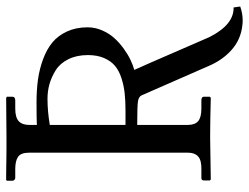

<svg xmlns="http://www.w3.org/2000/svg" viewBox="-110 -576 789 608"><g transform="rotate(-90 284.0 -271.5)"><path d="M414.1 -387.2Q414.1 -422.9 400.9 -449.2Q387.7 -475.6 366.2 -489Q344.7 -502.4 322.3 -508.8Q299.8 -515.1 275.9 -515.1Q235.8 -515.1 192.9 -507.8V-268.1H238.8Q270 -268.1 293.9 -270.8Q317.9 -273.4 341.3 -281Q364.7 -288.6 380.1 -301.5Q395.5 -314.5 404.8 -336.2Q414.1 -357.9 414.1 -387.2ZM502 -388.2Q502 -364.3 492.4 -342.3Q482.9 -320.3 468.3 -304Q453.6 -287.6 435.1 -274.2Q416.5 -260.7 399.7 -252.7Q382.8 -244.6 367.2 -240.2Q387.2 -195.8 422.6 -113.8Q458 -31.7 471.2 -2Q510.7 75.7 564.9 74.2L567.9 95.2Q545.4 103 523.9 103Q514.6 103 509.8 102.1Q464.8 97.7 431.9 69.1Q398.9 40.5 379.9 -3.9L287.1 -215.8Q283.2 -226.1 268.3 -228.5Q253.4 -231 192.9 -231V-70.8Q192.9 -48.3 204.8 -38.1Q216.8 -27.8 244.1 -27.8H270Q282.2 -27.8 282.2 -20V-1L278.8 2Q204.1 0 161.1 0H148.9L20 2L17.1 -1V-20Q17.1 -27.8 24.9 -27.8H40H53.2Q64.9 -27.8 69.8 -28.8Q105 -32.7 105 -70.8V-573.2Q105 -599.1 92 -608.2Q79.1 -617.2 53.2 -617.2H40H24.9Q22 -617.2 19 -619.9Q16.1 -622.6 16.1 -626V-644L19 -646H20Q20.5 -646 29.8 -646Q39.1 -646 53.7 -645.8Q68.4 -645.5 84.5 -645.3Q100.6 -645 117.4 -645Q134.3 -645 145 -645H158.2L277.8 -646L282.2 -644V-626Q282.2 -617.2 270 -617.2H244.1Q216.8 -617.2 204.8 -606.2Q192.9 -595.2 192.9 -573.2V-548.8Q212.9 -549.8 265.1 -549.8Q303.7 -549.8 336.9 -545.2Q370.1 -540.5 401.1 -529.1Q432.1 -517.6 453.9 -499.8Q475.6 -481.9 488.8 -453.4Q502 -424.8 502 -388.2Z"/></g></svg>

Font: Common Serif News
Style: Regular
Weight: 450
Designer: Philipp H. Poll, Khaled Hosny
Foundry: Stefan Peev, Context Ltd.
Version: Version 1.026